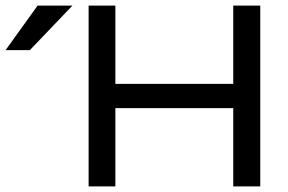

<svg xmlns="http://www.w3.org/2000/svg" viewBox="-20 -669 1033 689"><path d="M298 -649H394V-368H817V-649H914V0H817V-281H394V0H298ZM0 -489 115 -649H240L87 -489Z"/></svg>

Font: Syne Medium
Style: Regular
Weight: 500
Designer: Lucas Descroix
Foundry: Bonjour Monde
Version: Version 2.200; ttfautohint (v1.8.4)